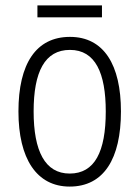

<svg xmlns="http://www.w3.org/2000/svg" viewBox="-20 -678 514 708"><path d="M356 -658H118V-614H356ZM426 -267C426 -439 363 -542 238 -542C113 -542 48 -443 48 -267C48 -93 115 10 237 10C363 10 426 -93 426 -267ZM104 -267C104 -413 145 -494 238 -494C332 -494 370 -408 370 -267C370 -118 329 -38 237 -38C146 -38 104 -121 104 -267Z"/></svg>

Font: Noto Sans Arabic Cond Light
Style: Regular
Weight: 300
Width: 3
Designer: Monotype Design Team, Nadine Chahine, Nizar Qandah and Khaled Hosny
Foundry: Monotype Imaging Inc.
Version: Version 2.012